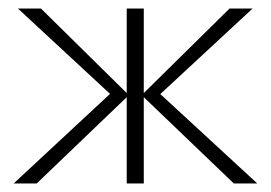

<svg xmlns="http://www.w3.org/2000/svg" viewBox="-20 -430 634 450"><path d="M528 0 312 -207 518 -410H572L340 -195V-224L583 0ZM12 0 253 -224V-196L22 -410H76L282 -207L66 0ZM277 0V-410H317V0Z"/></svg>

Font: Ysabeau Office ExtraLight
Style: Regular
Weight: 250
Designer: Christian Thalmann (Catharsis Fonts)
Version: Version 2.001;gftools[0.9.30]; featfreeze: tnum,lnum,ss02